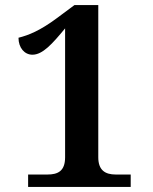

<svg xmlns="http://www.w3.org/2000/svg" viewBox="-20 -738 603 758"><path d="M91 0H496V-49H437C395 -49 368 -66 368 -117V-718H274L204 -666C138 -617 93 -599 53 -589C53 -549 77 -522 108 -522C148 -522 186 -564 237 -626V-117C237 -62 208 -49 167 -49H91Z"/></svg>

Font: Noto Serif Georgian SemiBold
Style: Regular
Weight: 600
Designer: Monotype Design Team, Akaki Razmadze
Foundry: Google LLC
Version: Version 2.003